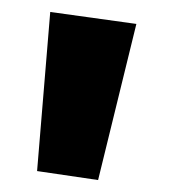

<svg xmlns="http://www.w3.org/2000/svg" viewBox="-20 -567 290 321"><path d="M42 -281 64 -547 208 -527 144 -266Z"/></svg>

Font: FiraGOUPP
Style: Bold
Weight: 700
Designer: bBox Type
Foundry: bBox Type GmbH
Version: Version 1.001